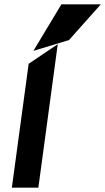

<svg xmlns="http://www.w3.org/2000/svg" viewBox="-20 -871 488 891"><path d="M300 -685 448 -851H265L135 -635ZM158 0 248 -666 113 -575 35 0Z"/></svg>

Font: Charger
Style: HemiRT
Weight: 900
Designer: Jasper
Foundry: Cannot Into Space Fonts
Version: Version 0.99